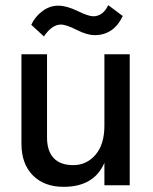

<svg xmlns="http://www.w3.org/2000/svg" viewBox="-20 -717 591 743"><path d="M384 -507H482V0H384V-87Q344 6 226 6Q151 6 107 -38.5Q63 -83 63 -161V-507H162V-185Q162 -133 187.5 -105.5Q213 -78 264 -78Q315 -78 349.5 -118Q384 -158 384 -231ZM346 -581Q317 -581 276.5 -601.5Q236 -622 216 -622Q181 -622 150 -576L101 -621Q115 -652 143.5 -673.5Q172 -695 205 -695Q238 -695 280 -674.5Q322 -654 341 -654Q378 -654 399 -697L455 -655Q420 -581 346 -581Z"/></svg>

Font: Hind Medium
Style: Regular
Weight: 500
Designer: Manushi Parikh, Satya Rajpurohit
Foundry: Indian Type Foundry
Version: Version 1.201;PS 1.0;hotconv 1.0.78;makeotf.lib2.5.61930; tt